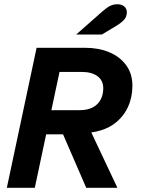

<svg xmlns="http://www.w3.org/2000/svg" viewBox="-20 -896 672 916"><path d="M12.6 0 154.6 -668H386.2Q450.7 -668 501.3 -646.8Q551.9 -625.7 581.8 -585.1Q611.7 -544.6 611.7 -486.1Q611.7 -431.6 589.9 -384.5Q568.1 -337.4 524.8 -305.4Q481.6 -273.5 415.6 -264.1L540.1 0H391.4L280.8 -255H200.2L146 0ZM225.1 -370.3H357.3Q398.9 -370.3 424.2 -384.5Q449.5 -398.8 461.1 -422.6Q472.6 -446.3 472.6 -474.3Q472.6 -512.2 445.1 -532.5Q417.5 -552.8 370.8 -552.8H263.9ZM343.4 -731.2 467.7 -840.8Q488.6 -859.3 504.6 -867.5Q520.7 -875.7 540.1 -875.7Q561.1 -875.7 573.1 -864.9Q585.2 -854 585.2 -837.8Q585.2 -815.4 570.8 -800.4Q556.3 -785.4 534 -772.2L465.7 -731.2Z"/></svg>

Font: Atkinson Hyperlegible Mono ExtraLight
Style: Italic
Weight: 200
Italic angle: -12°
Monospace: yes
Designer: Elliott Scott, Megan Eiswerth, Linus Boman, Theodore Petrosky, Letters from Sweden
Foundry: Applied Design Works, Letters from Sweden
Version: Version 2.001